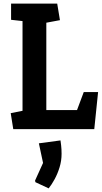

<svg xmlns="http://www.w3.org/2000/svg" viewBox="-20 -711 564 1057"><path d="M53 0 39 -88 104 -101V-595L41 -602V-691H295L310 -600L235 -586V-105H404L441 -204H520L499 0ZM175 292 173 283 217 186 194 78 313 62Q314 68 316.5 89Q319 110 319 136Q319 174 308 210Q297 246 280.5 276Q264 306 248 326Z"/></svg>

Font: Kreon Light
Style: Bold
Weight: 700
Version: Version 2.002